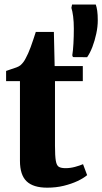

<svg xmlns="http://www.w3.org/2000/svg" viewBox="-20 -836 461 866"><path d="M193 10.5Q130 10.5 100 -18.2Q70 -47 70 -110.5V-470H7.5V-516Q19 -520.5 31.2 -524.2Q43.5 -528 54.2 -532Q65 -536 72 -541.5Q79.5 -548 85.5 -556Q91.5 -564 96.5 -574.2Q101.5 -584.5 107 -595.5Q112.5 -607.5 118.5 -624Q124.5 -640.5 130.5 -658.5Q136.5 -676.5 141.5 -692H223L226.5 -538H353.5V-470H228V-178.5Q228 -132 231.8 -110.5Q235.5 -89 246 -83.2Q256.5 -77.5 276 -77.5Q296.5 -77.5 318 -83.2Q339.5 -89 354.5 -95.5L373 -46Q356.5 -32 329.2 -19.2Q302 -6.5 267.5 2Q233 10.5 193 10.5ZM373 -578 309 -578.5 306 -586.5Q309.5 -607 311.2 -639.2Q313 -671.5 313 -706.5Q313 -738 309.8 -762.5Q306.5 -787 302 -800.5L305 -815.5H412Q416 -804.5 418.5 -787.5Q421 -770.5 421 -743.5Q421 -715.5 414.2 -684Q407.5 -652.5 396.8 -624.5Q386 -596.5 373 -578Z"/></svg>

Font: Merriweather 60pt ExtraBold
Style: Regular
Weight: 800
Version: Version 2.100